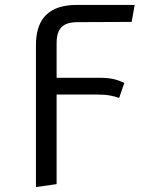

<svg xmlns="http://www.w3.org/2000/svg" viewBox="-20 -547 640 780"><path d="M296 -457 515 -458 527 -527H292C183 -527 126 -475 126 -364V213L210 201V-163H375C419 -163 441 -157 464 -149L485 -210C456 -224 431 -231 383 -231H210V-371C210 -432 235 -457 296 -457Z"/></svg>

Font: FiraMono Nerd Font
Style: Regular
Weight: 400
Designer: Carrois Corporate & Edenspiekermann AG
Foundry: Carrois Corporate GbR & Edenspiekermann AG
Version: Version 003.206;Nerd Fonts 3.3.0